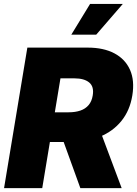

<svg xmlns="http://www.w3.org/2000/svg" viewBox="-20 -974 709 994"><path d="M1 0 121.6 -727.5H434.6Q516.1 -727.5 572.3 -697.8Q628.4 -668 653.1 -612.5Q677.7 -557.1 665 -479.5Q652.3 -401.9 608.6 -347.9Q564.9 -293.9 497.3 -266.4Q429.7 -238.8 346.2 -238.8H160.2L185.5 -392.6H335.4Q370.1 -392.6 396.2 -401.6Q422.4 -410.6 438.7 -429.9Q455.1 -449.2 460 -479.5Q467.8 -525.4 441.9 -546.9Q416 -568.4 364.7 -568.4H293L198.7 0ZM396 0 275.4 -333.5H484.9L609.9 0ZM349.1 -794.4 446.3 -953.6H615.7L478 -794.4Z"/></svg>

Font: Inter 16pt Black
Style: Italic
Weight: 900
Italic angle: -9.3988°
Version: Version 4.001;git-66647c0bb